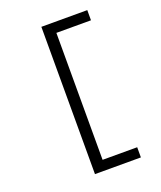

<svg xmlns="http://www.w3.org/2000/svg" viewBox="-161 -861 922 1100"><g transform="rotate(-20 300.0 -311.0)"><path d="M225 138V-760H505V-698H294V76H505V138Z"/></g></svg>

Font: IBM Plaex Mono
Style: Regular
Weight: 400
Designer: Mike Abbink, Paul van der Laan, Pieter van Rosmalen
Foundry: Bold Monday
Version: Version 2.003